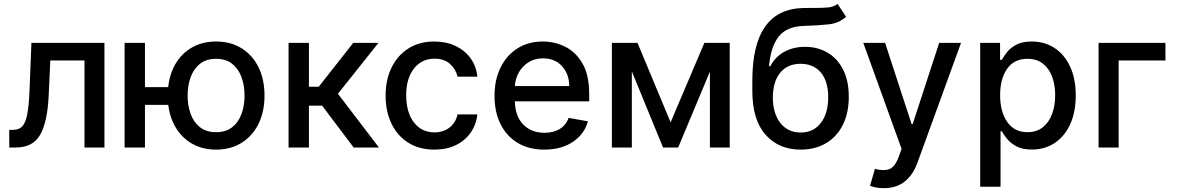

<svg xmlns="http://www.w3.org/2000/svg" viewBox="-20 -769 6137 1001"><path d="M28.4 0 28.1 -92H47.6Q78.1 -92 95.7 -109.9Q113.3 -127.8 122.2 -173.8Q131 -219.8 134.2 -304L143.8 -545.5H524.5V0H420.5V-453.8H242.2L233.7 -268.5Q227.3 -133.2 189.5 -66.6Q151.6 0 62.5 0Z M735.8 -545.5V-314.6H856.9Q864.7 -386.7 897.5 -440.2Q930.4 -493.6 983.8 -523.1Q1037.3 -552.6 1106.5 -552.6Q1182.9 -552.6 1239.7 -517.2Q1296.5 -481.9 1327.8 -418.5Q1359 -355.1 1359 -270.6Q1359 -186.8 1327.8 -123.4Q1296.5 -60 1239.7 -24.5Q1182.9 11 1106.5 11Q1038 11 985.1 -17.9Q932.2 -46.9 899.1 -99.4Q866.1 -152 857.2 -222.3H735.8V0H629.6V-545.5ZM1106.5 -79.9Q1158 -79.9 1190.9 -106Q1223.7 -132.1 1239.3 -175.4Q1255 -218.8 1255 -270.6Q1255 -322.8 1239.3 -366.3Q1223.7 -409.8 1190.9 -436.1Q1158 -462.4 1106.5 -462.4Q1055.4 -462.4 1022.5 -436.3Q989.7 -410.2 973.9 -366.5Q958.1 -322.8 958.1 -270.6Q958.1 -218.8 973.9 -175.2Q989.7 -131.7 1022.5 -105.8Q1055.4 -79.9 1106.5 -79.9Z M1484.4 0V-545.5H1590.6V-316.8H1641.7L1821.7 -545.5H1953.1L1741.8 -280.2L1955.6 0H1823.9L1659.4 -218H1590.6V0Z M2244.7 11Q2165.5 11 2108.5 -25Q2051.5 -61.1 2021 -124.6Q1990.4 -188.2 1990.4 -270.2Q1990.4 -353.7 2021.7 -417.3Q2052.9 -480.8 2109.9 -516.7Q2166.9 -552.6 2243.6 -552.6Q2305.8 -552.6 2354.4 -529.7Q2403.1 -506.7 2433.1 -465.6Q2463.1 -424.4 2468.8 -369.3H2365.4Q2356.9 -407.7 2326.5 -435.4Q2296.2 -463.1 2245.4 -463.1Q2179 -463.1 2138.3 -411.8Q2097.7 -360.4 2097.7 -272.7Q2097.7 -183.6 2137.8 -131.2Q2177.9 -78.8 2245.4 -78.8Q2290.8 -78.8 2323.2 -103.7Q2355.5 -128.6 2365.4 -172.6H2468.8Q2463.1 -119.7 2434.3 -78.1Q2405.5 -36.6 2357.4 -12.8Q2309.3 11 2244.7 11Z M2817.8 11Q2737.6 11 2679.3 -23.8Q2621.1 -58.6 2589.7 -121.6Q2558.2 -184.7 2558.2 -269.2Q2558.2 -353 2589.7 -416.9Q2621.1 -480.8 2677.7 -516.7Q2734.4 -552.6 2810.4 -552.6Q2872.2 -552.6 2927.4 -525Q2982.6 -497.5 3017.2 -437.3Q3051.8 -377.1 3051.8 -278.4V-240.8H2664.1Q2666.2 -161.9 2708.5 -119.3Q2750.7 -76.7 2818.9 -76.7Q2864.3 -76.7 2897.4 -96.2Q2930.4 -115.8 2944.6 -154.5L3045.1 -136.4Q3027 -70 2967 -29.5Q2907 11 2817.8 11ZM2664.4 -320.3H2947.8Q2947.4 -382.8 2910.2 -423.8Q2872.9 -464.8 2811.1 -464.8Q2768.1 -464.8 2736 -444.8Q2703.8 -424.7 2685.2 -391.9Q2666.5 -359 2664.4 -320.3Z M3476.2 -131.4 3652.3 -545.5H3784.4V0H3681.1V-395.2L3515.6 0H3436.8L3274.1 -396.7V0H3170.1V-545.5H3303.6Z M4346.9 -748.6 4391 -681.5Q4354.4 -648.1 4302 -642.2Q4249.6 -636.4 4171.2 -633.9Q4082.7 -631.4 4040.7 -579.4Q3998.6 -527.3 3989.3 -423.7H3996.1Q4022.7 -474.4 4070.1 -499.6Q4117.5 -524.9 4176.8 -524.9Q4242.5 -524.9 4294.2 -494.7Q4345.9 -464.5 4375.5 -406.4Q4405.2 -348.4 4405.2 -264.6Q4405.2 -179.7 4374.1 -117.9Q4343 -56.1 4286.8 -22.5Q4230.5 11 4154.1 11Q4039.8 11 3971.1 -66.8Q3902.3 -144.5 3902.3 -294.7V-348.7Q3902.3 -721.9 4168.7 -727.3Q4183.6 -727.6 4197.3 -727.6Q4210.9 -727.6 4223.4 -727.6Q4266 -727.6 4296.5 -730.1Q4327.1 -732.6 4346.9 -748.6ZM4154.5 -78.1Q4221.2 -78.1 4259.6 -128.2Q4297.9 -178.3 4297.9 -262.8Q4297.9 -345.5 4259.4 -391Q4220.9 -436.4 4153.4 -436.4Q4087 -436.4 4048.7 -391Q4010.3 -345.5 4009.2 -262.8Q4009.2 -178.3 4048.1 -128.2Q4087 -78.1 4154.5 -78.1Z M4587 212Q4562.1 212 4543.3 207.7Q4524.5 203.5 4516 199.6L4541.5 111.5Q4585.6 123.2 4615.2 113.3Q4644.9 103.3 4664.8 50.1L4680.4 7.1L4480.8 -545.5H4594.5L4732.6 -122.2H4738.3L4876.4 -545.5H4990.4L4763.1 79.5Q4740.1 143.1 4696.6 177.6Q4653.1 212 4587 212Z M5090.2 204.5V-545.5H5193.9V-457H5202.8Q5212.4 -474.1 5229.6 -496.4Q5246.8 -518.8 5277.9 -535.7Q5308.9 -552.6 5359.4 -552.6Q5425.4 -552.6 5477.1 -519.2Q5528.8 -485.8 5558.6 -422.9Q5588.4 -360.1 5588.4 -271.7Q5588.4 -183.6 5558.9 -120.2Q5529.5 -56.8 5478 -23.1Q5426.5 10.7 5360.4 10.7Q5310.7 10.7 5279.5 -6Q5248.2 -22.7 5230.3 -45.1Q5212.4 -67.5 5202.8 -84.9H5196.4V204.5ZM5194.2 -272.7Q5194.2 -186.8 5231.2 -133.3Q5268.1 -79.9 5336.6 -79.9Q5384.2 -79.9 5416.4 -105.3Q5448.5 -130.7 5464.8 -174.4Q5481.2 -218 5481.2 -272.7Q5481.2 -327.1 5465 -369.9Q5448.9 -412.6 5416.9 -437.5Q5384.9 -462.4 5336.6 -462.4Q5267 -462.4 5230.6 -410.3Q5194.2 -358.3 5194.2 -272.7Z M6056.1 -545.5V-453.8H5812.1V0H5707.4V-545.5Z"/></svg>

Font: Inter UI Medium
Style: Regular
Weight: 500
Designer: Rasmus Andersson
Foundry: rsms
Version: 3.2;8d6f07862